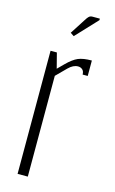

<svg xmlns="http://www.w3.org/2000/svg" viewBox="-124 -855 543 904"><g transform="rotate(15 147.5 -403.0)"><path d="M245.1 -798.8 147.5 -694.8 129.9 -706.5 169.9 -768.6Q172.4 -772.5 177.7 -780.8Q183.1 -789.1 185.1 -792Q187 -794.9 191.2 -799.1Q195.3 -803.2 199.5 -804.7Q203.6 -806.2 209 -806.2H245.1ZM60.1 -600.1H90.8L109.9 -525.9L139.2 -555.2Q169.4 -585.4 193.8 -595.7Q218.3 -606 259.8 -606V-530.8H234.9Q234.9 -546.9 226.1 -554.7Q217.3 -562.5 204.6 -562.5Q181.2 -562.5 158.2 -539.6L109.9 -491.2V0H60.1Z"/></g></svg>

Font: Reswysokr
Style: Regular
Weight: 500
Version: Version 0.984